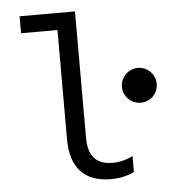

<svg xmlns="http://www.w3.org/2000/svg" viewBox="-53 -788 747 846"><g transform="rotate(-5 320.5 -365.0)"><path d="M310 -181V-740H65V-665H226V-181C226 -56 287 10 403 10C443 10 479 2 507 -13V-83C477 -68 447 -61 417 -61C345 -61 310 -100 310 -181ZM487 -391C487 -348 522 -314 564 -314C607 -314 641 -348 641 -391C641 -433 607 -468 564 -468C522 -468 487 -433 487 -391Z"/></g></svg>

Font: CommitMono
Style: 400Regular
Weight: 400
Monospace: yes
Designer: Eigil Nikolajsen
Foundry: Eigil Nikolajsen
Version: Version 1.143